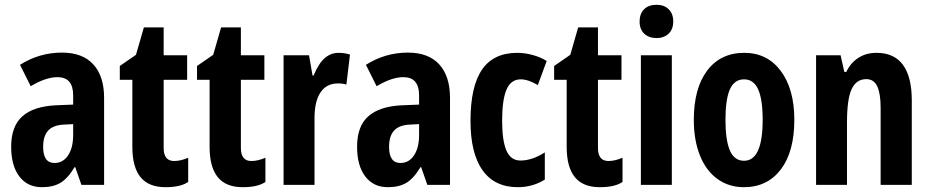

<svg xmlns="http://www.w3.org/2000/svg" viewBox="-20 -776 3897 806"><path d="M321.8 0 295.9 -74.2H293Q264.2 -26.4 233.4 -8.3Q202.6 9.8 155.8 9.8Q95.7 9.8 61.3 -35.2Q26.9 -80.1 26.9 -160.2Q26.9 -246.1 74 -287.8Q121.1 -329.6 214.8 -334L287.1 -336.9V-376Q287.1 -452.1 221.2 -452.1Q172.4 -452.1 108.9 -414.1L64 -503.9Q145 -555.2 240.2 -555.2Q326.7 -555.2 371.8 -505.6Q417 -456.1 417 -365.2V0ZM209 -91.8Q244.6 -91.8 265.9 -123.8Q287.1 -155.8 287.1 -209V-254.9L247.1 -252.9Q202.6 -250.5 181.9 -227.5Q161.1 -204.6 161.1 -159.2Q161.1 -91.8 209 -91.8Z M710.9 -100.1Q738.3 -100.1 770 -113.8V-12.2Q738.3 9.8 674.8 9.8Q604 9.8 569.8 -32.5Q535.6 -74.7 535.6 -159.2V-440.9H482.9V-499L550.8 -545.9L584 -661.1H667V-543.9H765.6V-440.9H667V-154.8Q667 -100.1 710.9 -100.1Z M1035.2 -100.1Q1062.5 -100.1 1094.2 -113.8V-12.2Q1062.5 9.8 999 9.8Q928.2 9.8 894 -32.5Q859.9 -74.7 859.9 -159.2V-440.9H807.1V-499L875 -545.9L908.2 -661.1H991.2V-543.9H1089.8V-440.9H991.2V-154.8Q991.2 -100.1 1035.2 -100.1Z M1402.3 -554.2Q1426.3 -554.2 1449.2 -546.9L1434.1 -420.9Q1420.4 -425.8 1398.4 -425.8Q1351.1 -425.8 1325.7 -388.4Q1300.3 -351.1 1300.3 -279.8V0H1170.4V-543.9H1277.3L1292 -459H1296.4Q1317.9 -510.3 1343.3 -532.2Q1368.7 -554.2 1402.3 -554.2Z M1773.9 0 1748 -74.2H1745.1Q1716.3 -26.4 1685.5 -8.3Q1654.8 9.8 1607.9 9.8Q1547.9 9.8 1513.4 -35.2Q1479 -80.1 1479 -160.2Q1479 -246.1 1526.1 -287.8Q1573.2 -329.6 1667 -334L1739.3 -336.9V-376Q1739.3 -452.1 1673.3 -452.1Q1624.5 -452.1 1561 -414.1L1516.1 -503.9Q1597.2 -555.2 1692.4 -555.2Q1778.8 -555.2 1824 -505.6Q1869.1 -456.1 1869.1 -365.2V0ZM1661.1 -91.8Q1696.8 -91.8 1718 -123.8Q1739.3 -155.8 1739.3 -209V-254.9L1699.2 -252.9Q1654.8 -250.5 1634 -227.5Q1613.3 -204.6 1613.3 -159.2Q1613.3 -91.8 1661.1 -91.8Z M2153.8 9.8Q2056.6 9.8 2005.9 -61Q1955.1 -131.8 1955.1 -269Q1955.1 -412.6 2003.2 -483.4Q2051.3 -554.2 2151.9 -554.2Q2182.1 -554.2 2215.3 -545.4Q2248.5 -536.6 2274.9 -520L2237.8 -418.9Q2197.3 -442.9 2166 -442.9Q2124.5 -442.9 2106.2 -399.7Q2087.9 -356.4 2087.9 -270Q2087.9 -185.5 2106 -143.8Q2124 -102.1 2165 -102.1Q2213.9 -102.1 2267.1 -136.2V-22Q2215.8 9.8 2153.8 9.8Z M2534.2 -100.1Q2561.5 -100.1 2593.3 -113.8V-12.2Q2561.5 9.8 2498 9.8Q2427.2 9.8 2393.1 -32.5Q2358.9 -74.7 2358.9 -159.2V-440.9H2306.2V-499L2374 -545.9L2407.2 -661.1H2490.2V-543.9H2588.9V-440.9H2490.2V-154.8Q2490.2 -100.1 2534.2 -100.1Z M2800.3 0H2670.4V-543.9H2800.3ZM2665 -686Q2665 -718.3 2683.8 -737.1Q2702.6 -755.9 2736.3 -755.9Q2768.1 -755.9 2787.1 -737.1Q2806.2 -718.3 2806.2 -686Q2806.2 -652.8 2786.6 -634.5Q2767.1 -616.2 2736.3 -616.2Q2704.1 -616.2 2684.6 -634.5Q2665 -652.8 2665 -686Z M3314.5 -272.9Q3314.5 -139.2 3257.8 -64.7Q3201.2 9.8 3102.5 9.8Q3040 9.8 2992.2 -24.4Q2944.3 -58.6 2918.5 -122.8Q2892.6 -187 2892.6 -272.9Q2892.6 -405.3 2948.7 -479.7Q3004.9 -554.2 3104.5 -554.2Q3200.7 -554.2 3257.6 -478.3Q3314.5 -402.3 3314.5 -272.9ZM3025.4 -272.9Q3025.4 -188 3043.9 -144.5Q3062.5 -101.1 3103.5 -101.1Q3181.6 -101.1 3181.6 -272.9Q3181.6 -358.4 3162.8 -400.6Q3144 -442.9 3103.5 -442.9Q3062.5 -442.9 3043.9 -400.6Q3025.4 -358.4 3025.4 -272.9Z M3676.8 0V-324.2Q3676.8 -383.3 3662.6 -413.6Q3648.4 -443.8 3616.7 -443.8Q3574.7 -443.8 3555.2 -402.1Q3535.6 -360.4 3535.6 -261.2V0H3405.8V-543.9H3508.8L3524.4 -474.1H3532.7Q3550.3 -511.7 3583 -533Q3615.7 -554.2 3659.7 -554.2Q3733.9 -554.2 3770.8 -503.4Q3807.6 -452.6 3807.6 -355V0Z"/></svg>

Font: TypoPRO Open Sans Condensed
Style: Bold
Weight: 700
Width: 3
Foundry: Ascender Corporation
Version: Version 1.11